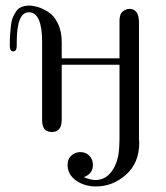

<svg xmlns="http://www.w3.org/2000/svg" viewBox="-20 -462 595 688"><path d="M15.1 -297.9V-303.2Q15.1 -324.2 16.1 -336.7Q17.1 -349.1 19 -368.2Q21 -387.2 25.4 -398.2Q29.8 -409.2 37.4 -420.7Q44.9 -432.1 56.9 -437Q68.8 -441.9 85 -441.9Q98.1 -441.9 115 -437Q131.8 -432.1 152.3 -419.7Q172.9 -407.2 187 -378.7Q201.2 -350.1 201.2 -311V-252.9H408.2V-387.2Q408.2 -412.1 420.2 -421.1Q432.1 -430.2 443.8 -430.2Q478 -430.2 478 -380.9V38.1Q478 39.1 478.5 42.5Q479 45.9 479 48.8Q479 122.1 431.4 164.1Q383.8 206.1 324.2 206.1Q282.2 206.1 252.2 184.6Q222.2 163.1 222.2 128.9Q222.2 107.9 235.6 95.5Q249 83 268.1 83Q287.1 83 300 95.9Q313 108.9 313 128.9Q313 161.1 279.8 172.9Q304.7 182.6 320.8 183.1Q353 183.1 374 159.7Q395 136.2 402.8 100.1Q407.7 79.1 408.2 35.2V-230H201.2V-33.2Q201.2 10.7 166 11Q130.9 11.2 130.9 -30.8V-312Q130.9 -418 83 -418Q40 -418 40 -311V-300.8Q40 -284.7 35.2 -280.8Q32.2 -277.8 27.8 -277.8Q15.1 -277.8 15.1 -297.9Z"/></svg>

Font: CMU Serif Upright Italic
Style: UprightItalic
Weight: 500
Version: Version 0.7.0